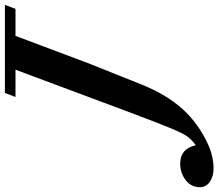

<svg xmlns="http://www.w3.org/2000/svg" viewBox="-284 -628 907 798"><g transform="rotate(-90 170.0 -229.5)"><path d="M-132.3 204.1Q-163.6 204.1 -186.5 189Q-209.5 173.8 -209.5 147Q-209.5 111.3 -180.2 88.4Q-150.9 65.4 -111.3 65.4Q-49.8 65.4 -35.2 129.9Q-14.2 115.7 1.5 94.7Q14.2 77.1 34.2 29.3Q54.2 -18.6 93.8 -123.5L278.8 -619.1H165.5L182.1 -663.1H548.3L531.7 -619.1H419.4L302.2 -307.6Q295.9 -292 217.3 -95.2Q175.8 7.8 116.2 74.2Q56.6 140.6 -30.3 180.7Q-82 204.1 -132.3 204.1Z"/></g></svg>

Font: Elstob 6pt
Style: Italic
Weight: 700
Italic angle: -20°
Designer: Peter S. Baker
Version: Version 1.015